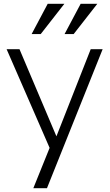

<svg xmlns="http://www.w3.org/2000/svg" viewBox="-20 -781 582 1014"><path d="M522 -521 228 213H156L242 0L15 -521H83L278 -61L459 -521ZM369 -601H321L406 -761H494ZM195 -601H147L232 -761H320Z"/></svg>

Font: Rising Sun Light
Style: Regular
Weight: 300
Designer: Matt McInerney, Pablo Impallari, Rodrigo Fuenzalida (Raleway font), Stephen Hutchings (Greek), Cristiano Sobral (main ch
Foundry: The Rising Sun Project Authors
Version: Version 4.327; ttfautohint (v1.8.4.7-5d5b-dirty)